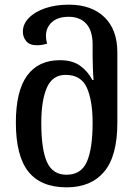

<svg xmlns="http://www.w3.org/2000/svg" viewBox="-20 -792 599 823"><path d="M266 11Q155 11 101.5 -56.5Q48 -124 48 -267Q48 -401 96 -467.5Q144 -534 237 -534Q290 -534 323 -510.5Q356 -487 376 -449H381Q379 -473 378 -502.5Q377 -532 377 -554V-601Q377 -660 350 -690Q323 -720 274 -720Q228 -720 202.5 -697Q177 -674 177 -638Q177 -621 182 -605Q160 -598 138 -598Q107 -598 92.5 -615.5Q78 -633 78 -656Q78 -689 104 -715.5Q130 -742 174.5 -757Q219 -772 275 -772Q372 -772 427.5 -718.5Q483 -665 483 -568V-266Q483 -123 426.5 -56Q370 11 266 11ZM265 -43Q328 -43 352.5 -99Q377 -155 377 -266Q377 -360 352.5 -415.5Q328 -471 261 -471Q205 -471 181 -416.5Q157 -362 157 -265Q157 -151 181.5 -97Q206 -43 265 -43Z"/></svg>

Font: Noto Serif Georgian SemiCondensed Medium
Style: Regular
Weight: 500
Width: 4
Designer: Monotype Design Team, Akaki Razmadze
Foundry: Google LLC
Version: Version 2.003; ttfautohint (v1.8.4.7-5d5b)